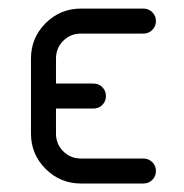

<svg xmlns="http://www.w3.org/2000/svg" viewBox="-20 -432 434 452"><path d="M111.8 -294.1V-235.3H200Q212.4 -235.3 220.9 -226.8Q229.4 -218.2 229.4 -205.9Q229.4 -193.5 220.9 -185Q212.4 -176.5 200 -176.5H111.8V-117.6Q111.8 -92.9 128.8 -75.9Q145.9 -58.8 170.6 -58.8H317.6Q330 -58.8 338.5 -50.3Q347.1 -41.8 347.1 -29.4Q347.1 -17.1 338.5 -8.5Q330 0 317.6 0H170.6Q121.8 0 87.4 -34.4Q52.9 -68.8 52.9 -117.6V-294.1Q52.9 -342.9 87.4 -377.4Q121.8 -411.8 170.6 -411.8H317.6Q330 -411.8 338.5 -403.2Q347.1 -394.7 347.1 -382.4Q347.1 -370 338.5 -361.5Q330 -352.9 317.6 -352.9H170.6Q145.9 -352.9 128.8 -335.9Q111.8 -318.8 111.8 -294.1Z"/></svg>

Font: OpenGost Type B TT
Style: Regular
Weight: 400
Version: Version 0.3